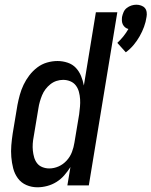

<svg xmlns="http://www.w3.org/2000/svg" viewBox="-20 -787 643 815"><path d="M514 -565 478 -605Q492 -618 504 -633Q516 -648 525 -664Q517 -666 511 -671Q505 -676 501.5 -683Q498 -690 497.5 -698Q497 -706 498 -715Q500 -725 504.5 -735.5Q509 -746 518 -753Q527 -760 537.5 -763.5Q548 -767 559 -767Q569 -767 579 -763.5Q589 -760 595 -753Q601 -746 602.5 -735.5Q604 -725 602 -715Q599 -694 591.5 -673.5Q584 -653 573 -633.5Q562 -614 547.5 -596.5Q533 -579 514 -565ZM139 8Q114 8 92 -1.5Q70 -11 56 -30Q42 -49 36 -72.5Q30 -96 28 -120.5Q26 -145 28 -170Q30 -195 34 -221L54 -341Q58 -362 64 -384Q70 -406 80 -427Q90 -448 104.5 -467Q119 -486 138 -500.5Q157 -515 179.5 -521.5Q202 -528 224 -528Q246 -528 267 -521Q288 -514 302 -499Q316 -484 324 -464.5Q332 -445 336 -424L387 -735H478L357 0H266L279 -78Q267 -59 252.5 -42.5Q238 -26 219.5 -14.5Q201 -3 180 2.5Q159 8 139 8ZM189 -72Q209 -72 228.5 -80.5Q248 -89 263 -105.5Q278 -122 285.5 -142Q293 -162 296 -182L316 -302Q318 -318 319.5 -334Q321 -350 320 -366Q319 -382 315 -397Q311 -412 302 -424Q293 -436 278.5 -442Q264 -448 248 -448Q234 -448 220 -443.5Q206 -439 194 -429.5Q182 -420 173 -408Q164 -396 158.5 -382.5Q153 -369 149 -355Q145 -341 143 -327L123 -207Q120 -192 119 -177Q118 -162 119.5 -147.5Q121 -133 125 -119Q129 -105 137.5 -94Q146 -83 160 -77.5Q174 -72 189 -72Z"/></svg>

Font: Iosevka SS18 Medium
Style: Italic
Weight: 500
Italic angle: -9°
Monospace: yes
Designer: Belleve Invis
Foundry: Belleve Invis
Version: Version 25.1.1; ttfautohint (v1.8.4)